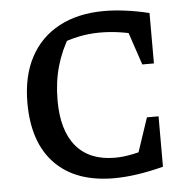

<svg xmlns="http://www.w3.org/2000/svg" viewBox="-50 -715 764 774"><g transform="rotate(-5 332.0 -328.5)"><path d="M381 9Q227 9 143 -77Q59 -163 59 -324Q59 -431 99.5 -507.5Q140 -584 216.5 -625Q293 -666 399 -666Q439 -666 485.5 -660Q532 -654 581 -642L554 -553Q510 -566 465 -573.5Q420 -581 375 -581Q332 -581 290 -572.5Q248 -564 207 -547L253 -582Q217 -524 199 -460.5Q181 -397 181 -323Q181 -201 235 -137Q289 -73 392 -73Q425 -73 464 -81Q503 -89 549 -105L581 -20Q469 9 381 9ZM465 -18 534 -224H581V-20ZM534 -438 465 -643 581 -642V-438Z"/></g></svg>

Font: Piazzolla 24pt SemiBold
Style: Regular
Weight: 600
Designer: Juan Pablo del Peral
Foundry: Huerta Tipografica
Version: Version 2.005